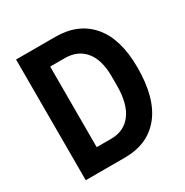

<svg xmlns="http://www.w3.org/2000/svg" viewBox="-159 -815 910 945"><g transform="rotate(-30 296.0 -343.0)"><path d="M60 0V-686H283Q413 -686 485.5 -601Q558 -516 558 -353Q558 -180 486 -90Q414 0 283 0ZM271 -114Q344 -114 385 -168.5Q426 -223 426 -328V-378Q426 -473 385 -522.5Q344 -572 271 -572H188V-114Z"/></g></svg>

Font: AXENEO7
Style: Regular
Weight: 400
Designer: Hector Gatti, Simon Guibord
Foundry: Omnibus-Type, Jean-Christophe Thérien
Version: Version 1.000